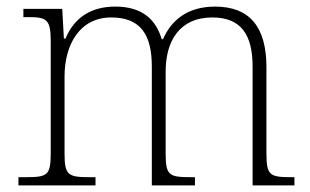

<svg xmlns="http://www.w3.org/2000/svg" viewBox="-20 -563 942 583"><path d="M36 0H270V-25H254C187 -25 176 -30 176 -97V-331C176 -426 221 -510 318 -510C408 -510 441 -456 441 -361V0H572V-25H560C493 -25 483 -30 483 -98V-346C483 -437 524 -510 625 -510C713 -510 747 -456 747 -361V0H874V-25H866C799 -25 789 -30 789 -98V-359C789 -480 739 -543 633 -543C550 -543 500 -502 475 -444H471C454 -501 415 -543 330 -543C262 -543 207 -514 179 -446H174L169 -536H51V-511H65C121 -511 134 -505 134 -439V-98C134 -30 124 -25 57 -25H36Z"/></svg>

Font: Noto Serif Sinhala ExtraLight
Style: Regular
Weight: 200
Designer: Jelle Bosma - Monotype Design Team
Foundry: Monotype Imaging Inc.
Version: Version 2.007